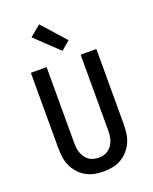

<svg xmlns="http://www.w3.org/2000/svg" viewBox="-168 -1010 886 1113"><g transform="rotate(-20 275.0 -453.0)"><path d="M275 12Q247 12 219 6.5Q191 1 166.5 -13Q142 -27 123 -48.5Q104 -70 92.5 -95.5Q81 -121 77 -149Q73 -177 73 -205V-670H170V-205Q170 -189 171.5 -173Q173 -157 178.5 -142Q184 -127 193 -113.5Q202 -100 215 -90.5Q228 -81 243.5 -77Q259 -73 275 -73Q291 -73 306.5 -77Q322 -81 335 -90.5Q348 -100 357 -113.5Q366 -127 371.5 -142Q377 -157 378.5 -173Q380 -189 380 -205V-670H477V-205Q477 -177 473 -149Q469 -121 457.5 -95.5Q446 -70 427 -48.5Q408 -27 383.5 -13Q359 1 331 6.5Q303 12 275 12ZM289 -727 147 -862 214 -918 343 -773Z"/></g></svg>

Font: Lode Dark Term
Style: Bold
Weight: 700
Monospace: yes
Designer: Belleve Invis
Foundry: Belleve Invis
Version: Version 29.2.0